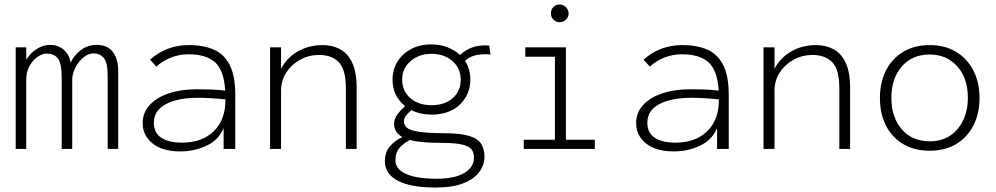

<svg xmlns="http://www.w3.org/2000/svg" viewBox="-20 -664 4440 856"><path d="M50 0V-453H97V-398Q114 -426 143 -445Q172 -464 204 -464Q237 -464 262.5 -443.5Q288 -423 295 -385Q311 -419 341.5 -441.5Q372 -464 411 -464Q461 -464 484.5 -430.5Q508 -397 507 -344V0H460V-325Q460 -386 442.5 -406Q425 -426 398 -426Q374 -426 352 -408Q330 -390 316 -362.5Q302 -335 302 -307V0H255V-318Q255 -381 238.5 -403Q222 -425 187 -425Q169 -425 148 -411Q127 -397 112 -370.5Q97 -344 97 -308V0Z M784 11Q703 11 659.5 -25Q616 -61 616 -115Q616 -162 647.5 -196Q679 -230 733.5 -248Q788 -266 857 -266Q883 -266 917 -265Q951 -264 984 -260Q979 -349 939.5 -385.5Q900 -422 820 -422Q781 -422 745 -408.5Q709 -395 677 -367L649 -398Q722 -463 822 -463Q889 -463 935 -442Q981 -421 1005 -372.5Q1029 -324 1029 -241V0H977V-93Q955 -40 901 -14.5Q847 11 784 11ZM666 -117Q666 -72 699 -50Q732 -28 791 -28Q881 -28 933.5 -79.5Q986 -131 985 -221Q956 -224 922.5 -226Q889 -228 863 -228Q772 -228 719 -199.5Q666 -171 666 -117Z M1184 0V-453H1233V-357Q1258 -406 1307 -434.5Q1356 -463 1419 -463Q1460 -463 1494.5 -445.5Q1529 -428 1549.5 -386Q1570 -344 1570 -272V0H1522V-270Q1522 -354 1490.5 -386.5Q1459 -419 1403 -419Q1357 -419 1318.5 -398Q1280 -377 1256.5 -341Q1233 -305 1233 -260V0Z M1903 -153Q1854 -153 1814 -173Q1797 -158 1789 -147Q1781 -136 1781 -123Q1781 -91 1826.5 -80.5Q1872 -70 1962 -70Q2035 -70 2073.5 -57.5Q2112 -45 2126 -21.5Q2140 2 2140 35Q2140 71 2117 102.5Q2094 134 2046 153Q1998 172 1922 172Q1810 172 1753 141.5Q1696 111 1696 55Q1696 14 1718.5 -12Q1741 -38 1774 -53Q1737 -73 1737 -112Q1737 -133 1750.5 -152Q1764 -171 1786 -191Q1730 -236 1730 -310Q1730 -353 1751.5 -388.5Q1773 -424 1812 -445Q1851 -466 1903 -466Q1943 -466 1975.5 -453Q2008 -440 2031 -419Q2057 -443 2088 -453.5Q2119 -464 2161 -461L2167 -421Q2132 -424 2104 -418.5Q2076 -413 2053 -393Q2077 -356 2077 -310Q2077 -243 2030.5 -198Q1984 -153 1903 -153ZM1903 -195Q1963 -195 1998.5 -226.5Q2034 -258 2034 -309Q2034 -360 1997 -392Q1960 -424 1903 -424Q1848 -424 1810.5 -391.5Q1773 -359 1773 -310Q1773 -257 1810 -226Q1847 -195 1903 -195ZM1922 133Q2007 133 2049.5 107.5Q2092 82 2093 42Q2094 18 2083 3Q2072 -12 2040.5 -19.5Q2009 -27 1947 -27Q1904 -27 1868.5 -30Q1833 -33 1807 -40Q1779 -25 1761 -4.5Q1743 16 1743 51Q1743 89 1788 110.5Q1833 132 1922 133Z M2315 0V-41H2454V-411H2322V-453H2503V-41H2632V0ZM2475 -565Q2459 -565 2447.5 -576.5Q2436 -588 2436 -604Q2436 -621 2447 -632.5Q2458 -644 2475 -644Q2491 -644 2503 -632Q2515 -620 2515 -604Q2515 -588 2503 -576.5Q2491 -565 2475 -565Z M2984 11Q2903 11 2859.5 -25Q2816 -61 2816 -115Q2816 -162 2847.5 -196Q2879 -230 2933.5 -248Q2988 -266 3057 -266Q3083 -266 3117 -265Q3151 -264 3184 -260Q3179 -349 3139.5 -385.5Q3100 -422 3020 -422Q2981 -422 2945 -408.5Q2909 -395 2877 -367L2849 -398Q2922 -463 3022 -463Q3089 -463 3135 -442Q3181 -421 3205 -372.5Q3229 -324 3229 -241V0H3177V-93Q3155 -40 3101 -14.5Q3047 11 2984 11ZM2866 -117Q2866 -72 2899 -50Q2932 -28 2991 -28Q3081 -28 3133.5 -79.5Q3186 -131 3185 -221Q3156 -224 3122.5 -226Q3089 -228 3063 -228Q2972 -228 2919 -199.5Q2866 -171 2866 -117Z M3384 0V-453H3433V-357Q3458 -406 3507 -434.5Q3556 -463 3619 -463Q3660 -463 3694.5 -445.5Q3729 -428 3749.5 -386Q3770 -344 3770 -272V0H3722V-270Q3722 -354 3690.5 -386.5Q3659 -419 3603 -419Q3557 -419 3518.5 -398Q3480 -377 3456.5 -341Q3433 -305 3433 -260V0Z M4125 8Q4057 8 4007 -21.5Q3957 -51 3930 -104Q3903 -157 3903 -227Q3903 -297 3930 -350Q3957 -403 4007 -433Q4057 -463 4125 -463Q4193 -463 4242.5 -433Q4292 -403 4319.5 -350Q4347 -297 4347 -227Q4347 -157 4319.5 -104Q4292 -51 4242.5 -21.5Q4193 8 4125 8ZM4125 -34Q4203 -34 4249 -88.5Q4295 -143 4295 -228Q4295 -316 4247.5 -368.5Q4200 -421 4125 -421Q4047 -421 4000.5 -367.5Q3954 -314 3954 -228Q3954 -141 4000.5 -87.5Q4047 -34 4125 -34Z"/></svg>

Font: Inconsolata SemiExpanded Light
Style: Regular
Weight: 300
Width: 6
Monospace: yes
Designer: Raph Levien, Cyreal, Brenton Simpson
Foundry: Raph Levien, Cyreal, Google
Version: Version 3.001; ttfautohint (v1.8.2.53-6de2)